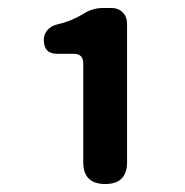

<svg xmlns="http://www.w3.org/2000/svg" viewBox="-20 -894 464 482"><path d="M244 -432Q189 -432 189 -487V-735Q189 -759 165 -759H123Q90 -759 90 -794Q90 -809 100 -819.5Q110 -830 125 -833Q157 -840 189 -859Q212 -874 239 -874H259Q277 -874 288 -863Q299 -852 299 -834V-653V-487Q299 -432 244 -432Z"/></svg>

Font: GenSenRounded TW B
Style: Regular
Weight: 700
Version: Version 1.501;PS 1;hotconv 16.6.51;makeotf.lib2.5.65220